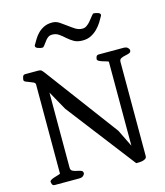

<svg xmlns="http://www.w3.org/2000/svg" viewBox="-130 -1002 948 1101"><g transform="rotate(-15 344.5 -452.0)"><path d="M39 -24Q39 -30 47 -34.5Q55 -39 65.5 -42.5Q76 -46 87 -49Q98 -52 103 -55V-586Q102 -594 92 -599Q82 -604 70 -608Q58 -612 48.5 -616.5Q39 -621 39 -628Q39 -634 42.5 -646Q46 -658 58 -658H138Q149 -658 155.5 -652Q162 -646 170 -635L490 -206L540 -104V-603Q535 -606 524 -609Q513 -612 502.5 -615.5Q492 -619 484 -623.5Q476 -628 476 -634Q476 -640 479.5 -649Q483 -658 495 -658H641Q659 -658 667 -649.5Q675 -641 675 -636Q675 -623 664 -619Q653 -615 639.5 -612.5Q626 -610 615 -604.5Q604 -599 604 -584V-26Q604 -16 597.5 -11Q591 -6 581.5 -3.5Q572 -1 561 -0.5Q550 0 541 0L228 -407L165 -520V-74Q165 -59 176 -53.5Q187 -48 200.5 -45.5Q214 -43 225 -39Q236 -35 236 -22Q236 -17 228 -8.5Q220 0 202 0H58Q46 0 42.5 -9Q39 -18 39 -24ZM192 -779Q183 -779 168 -784Q153 -789 153 -799Q153 -803 155 -805Q163 -819 173.5 -836.5Q184 -854 199 -869Q214 -884 234.5 -894Q255 -904 283 -904Q306 -904 325 -891.5Q344 -879 363 -864.5Q382 -850 401.5 -837.5Q421 -825 444 -825Q457 -825 468 -832.5Q479 -840 488.5 -850.5Q498 -861 506.5 -872.5Q515 -884 523 -892Q523 -893 528 -893Q537 -893 551.5 -888.5Q566 -884 566 -874Q566 -872 564 -868Q556 -853 544.5 -834.5Q533 -816 516.5 -799Q500 -782 478 -770.5Q456 -759 427 -759Q396 -759 375.5 -771Q355 -783 338.5 -798Q322 -813 305 -825Q288 -837 265 -837Q252 -837 243 -831Q234 -825 227 -816.5Q220 -808 213.5 -798.5Q207 -789 199 -781Q197 -779 192 -779Z"/></g></svg>

Font: Asar
Style: Regular
Weight: 400
Designer: Eben Sorkin
Foundry: Eben Sorkin, Pria Ravichandran
Version: Version 1.003; ttfautohint (v1.3) -l 8 -r 50 -G 0 -x 0 -H 45